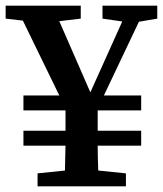

<svg xmlns="http://www.w3.org/2000/svg" viewBox="-29 -660 577 680"><path d="M54 -144V-197H203V-269H54V-322H181L52 -587L-9 -594V-640H257V-594L181 -585L291 -333L404 -584L334 -594V-640H528V-594L463 -583L339 -322H471V-269H317V-197H471V-144H317Q317 -123 317.5 -101.5Q318 -80 319 -56L417 -46V0H104V-46L201 -56Q202 -80 202 -101.5Q202 -123 203 -144Z"/></svg>

Font: Source Serif 4 Semibold
Style: Regular
Weight: 600
Designer: Frank Grießhammer
Foundry: Adobe
Version: Version 4.005;hotconv 1.1.0;makeotfexe 2.6.0